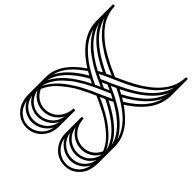

<svg xmlns="http://www.w3.org/2000/svg" viewBox="-128 -997 1286 1286"><g transform="rotate(-45 515.5 -354.0)"><path d="M270 -404.8Q232.9 -425.3 212.4 -460.7Q191.9 -496.1 191.9 -535.2Q191.9 -571.8 210.2 -604.7Q228.5 -637.7 263.2 -657.2L259.8 -658.2Q209.5 -645 183.3 -611.3Q157.2 -577.6 157.2 -535.2Q157.2 -489.3 187 -452.1Q216.8 -415 270 -404.8ZM166 -404.8Q128.9 -425.3 107.9 -460.7Q86.9 -496.1 86.9 -535.2Q86.9 -573.2 106.9 -606.9Q127 -640.6 164.1 -660.2Q109.4 -648.4 80.6 -613.8Q51.8 -579.1 51.8 -535.2Q51.8 -489.3 82.3 -452.1Q112.8 -415 166 -404.8ZM270 -303.2Q216.8 -293 187 -255.9Q157.2 -218.8 157.2 -172.9Q157.2 -130.4 183.3 -96.7Q209.5 -63 259.8 -49.8L263.2 -50.8Q228.5 -70.3 210.2 -103.3Q191.9 -136.2 191.9 -172.9Q191.9 -211.9 212.4 -247.3Q232.9 -282.7 270 -303.2ZM166 -303.2Q112.8 -293 82.3 -255.9Q51.8 -218.8 51.8 -172.9Q51.8 -128.9 80.6 -94.2Q109.4 -59.6 164.1 -47.9Q127 -67.4 106.9 -101.1Q86.9 -134.8 86.9 -172.9Q86.9 -211.9 107.9 -247.3Q128.9 -282.7 166 -303.2ZM1030.8 -17.1V0H874Q720.2 0 605 -182.1Q498 -25.9 367.2 -25.9H210Q126.5 -25.9 80.8 -69.1Q35.2 -112.3 35.2 -172.9Q35.2 -210.4 52.7 -243.7Q70.3 -276.9 106.9 -299.3Q143.6 -321.8 191.9 -323.2H349.1L350.1 -306.2Q306.6 -304.7 273.9 -284.7Q241.2 -264.6 225.6 -235.4Q210 -206.1 210 -172.9Q210 -137.2 229.7 -106.4Q249.5 -75.7 287.1 -59.1Q315.9 -70.8 342.8 -90.8Q369.6 -110.8 392.1 -137.7Q414.6 -164.6 432.6 -189.9Q450.7 -215.3 468.3 -248.5Q485.8 -281.7 495.8 -303.2Q505.9 -324.7 519 -354Q505.9 -383.3 495.8 -404.8Q485.8 -426.3 468.3 -459.5Q450.7 -492.7 432.6 -518.1Q414.6 -543.5 392.1 -570.3Q369.6 -597.2 342.8 -617.2Q315.9 -637.2 287.1 -648.9Q249.5 -632.3 229.7 -601.6Q210 -570.8 210 -535.2Q210 -502 225.6 -472.7Q241.2 -443.4 273.9 -423.3Q306.6 -403.3 350.1 -401.9L349.1 -384.8H191.9Q143.6 -386.2 106.9 -408.7Q70.3 -431.2 52.7 -464.4Q35.2 -497.6 35.2 -535.2Q35.2 -595.7 80.8 -638.9Q126.5 -682.1 210 -682.1H367.2Q498 -682.1 605 -525.9Q720.2 -708 874 -708H1030.8V-690.9Q993.2 -690.9 957.8 -678.7Q922.4 -666.5 894.8 -647.2Q867.2 -627.9 841.3 -600.6Q815.4 -573.2 796.6 -546.4Q777.8 -519.5 760.3 -488.5Q742.7 -457.5 731.4 -434.1Q720.2 -410.6 710 -387.7Q708 -382.8 707 -380.9L694.8 -354L707 -327.1Q751 -231 784.2 -180.2Q891.1 -17.1 1030.8 -17.1ZM873 -23.9Q751.5 -80.6 659.2 -274.9L642.1 -243.2Q741.2 -56.2 873 -23.9ZM357.9 -660.2Q467.3 -607.4 554.2 -433.1L569.8 -463.9Q475.1 -634.3 357.9 -660.2ZM217.8 -404.8Q180.7 -425.3 160.4 -460.4Q140.1 -495.6 140.1 -535.2Q140.1 -573.2 159.7 -606.9Q179.2 -640.6 215.8 -660.2Q161.6 -648.4 133.3 -613.8Q105 -579.1 105 -535.2Q105 -489.3 134.8 -452.1Q164.6 -415 217.8 -404.8ZM310.1 -657.2Q335 -644.5 359.1 -625Q383.3 -605.5 401.9 -585.4Q420.4 -565.4 439.5 -538.1Q458.5 -510.7 471.2 -489.7Q483.9 -468.8 498.3 -439.9Q512.7 -411.1 519.8 -395.5Q526.9 -379.9 537.4 -355.7Q547.9 -331.5 549.8 -327.1L580.1 -262.2L597.2 -295.9L586.9 -319.8Q585 -323.7 574.2 -348.4Q563.5 -373 558.3 -384.5Q553.2 -396 540 -422.6Q526.9 -449.2 517.8 -464.8Q508.8 -480.5 493.2 -505.9Q477.5 -531.2 464.1 -547.4Q450.7 -563.5 432.1 -583.5Q413.6 -603.5 395.8 -616.5Q377.9 -629.4 356.2 -640.9Q334.5 -652.3 312 -658.2ZM659.2 -433.1Q751.5 -627.4 873 -684.1Q741.2 -651.9 642.1 -464.8ZM668.9 -412.1 686 -376 690.9 -388.2Q700.7 -410.6 706.1 -422.4Q711.4 -434.1 726.6 -463.6Q741.7 -493.2 753.9 -512.9Q766.1 -532.7 786.4 -561.3Q806.6 -589.8 826.4 -610.1Q846.2 -630.4 872.3 -650.9Q898.4 -671.4 925.8 -684.1Q897.9 -677.2 871.3 -663.3Q844.7 -649.4 823.2 -632.1Q801.8 -614.7 781.2 -591.6Q760.7 -568.4 745.4 -546.9Q730 -525.4 714.6 -499.3Q699.2 -473.1 689.5 -453.9Q679.7 -434.6 668.9 -412.1ZM624 -354 606.9 -392.1 602.1 -380.9 589.8 -354 602.1 -327.1 606.9 -316.9ZM569.8 -244.1 554.2 -274.9Q467.3 -100.6 357.9 -47.9Q475.1 -73.7 569.8 -244.1ZM631.8 -225.1 616.2 -198.2Q706.1 -51.3 820.8 -23.9Q714.8 -73.2 631.8 -225.1ZM649.9 -295.9 639.2 -319.8 632.8 -332Q618.7 -300.3 606 -274.2Q593.3 -248 571.3 -211.2Q549.3 -174.3 527.1 -146.2Q504.9 -118.2 474.4 -90.8Q443.8 -63.5 411.1 -47.9Q444.3 -55.2 475.6 -74.5Q506.8 -93.8 531 -117.7Q555.2 -141.6 578.4 -174.1Q601.6 -206.5 617.7 -234.6Q633.8 -262.7 649.9 -295.9ZM632.8 -445.8 617.2 -412.1Q637.7 -368.2 654.8 -327.1Q699.7 -229 735.4 -175.8Q820.8 -49.3 925.8 -23.9Q898.4 -36.6 872.3 -57.1Q846.2 -77.6 826.4 -97.9Q806.6 -118.2 786.4 -146.7Q766.1 -175.3 753.9 -195.1Q741.7 -214.8 726.6 -244.4Q711.4 -273.9 706.1 -285.6Q700.7 -297.4 690.9 -319.8Q689.5 -323.2 668.9 -370.1Q648.4 -417 632.8 -445.8ZM580.1 -482.9 595.2 -509.8Q509.3 -639.2 411.1 -660.2Q503.9 -615.7 580.1 -482.9ZM564 -412.1 581.1 -376 586.9 -388.2Q597.7 -412.1 602.3 -422.6Q606.9 -433.1 622.3 -463.6Q637.7 -494.1 649.4 -512.9Q661.1 -531.7 681.6 -561Q702.1 -590.3 721.7 -610.4Q741.2 -630.4 767.3 -650.9Q793.5 -671.4 820.8 -684.1Q793 -677.2 766.4 -663.3Q739.7 -649.4 718.3 -632.1Q696.8 -614.7 676.3 -591.6Q655.8 -568.4 640.4 -546.9Q625 -525.4 609.6 -499.3Q594.2 -473.1 584.5 -453.9Q574.7 -434.6 564 -412.1ZM544.9 -295.9 534.2 -319.8 528.8 -332Q433.1 -113.3 310.1 -50.8L312 -49.8Q441.4 -83 544.9 -295.9ZM215.8 -47.9Q179.2 -67.4 159.7 -101.1Q140.1 -134.8 140.1 -172.9Q140.1 -212.4 160.4 -247.6Q180.7 -282.7 217.8 -303.2Q164.6 -293 134.8 -255.9Q105 -218.8 105 -172.9Q105 -128.9 133.3 -94.2Q161.6 -59.6 215.8 -47.9Z"/></g></svg>

Font: FoglihtenFr02
Style: Regular
Weight: 500
Version: Version 0.68